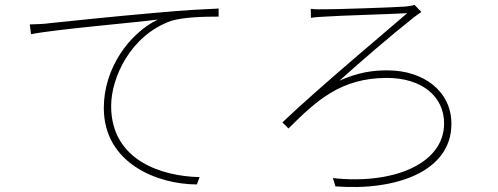

<svg xmlns="http://www.w3.org/2000/svg" viewBox="-20 -741 2040 786"><path d="M107 -601C207 -621 538 -649 626 -661C511 -605 405 -464 405 -299C405 -71 627 14 786 14L797 -16C643 -19 435 -84 435 -307C435 -424 515 -596 679 -655C730 -671 813 -673 875 -673V-706C811 -703 738 -700 622 -689C437 -673 230 -651 182 -646C162 -643 139 -642 102 -641Z M1253 -668C1272 -671 1292 -672 1311 -673C1362 -677 1578 -683 1647 -687C1555 -607 1293 -389 1136 -240L1161 -215C1276 -330 1376 -422 1564 -422C1706 -422 1798 -347 1798 -236C1798 -68 1586 15 1343 -12L1353 22C1604 41 1828 -40 1828 -234C1828 -367 1715 -453 1566 -453C1502 -453 1446 -444 1370 -411C1440 -475 1583 -598 1673 -669C1680 -674 1698 -688 1705 -692L1677 -721C1666 -717 1649 -715 1638 -714C1578 -710 1361 -703 1310 -703C1289 -703 1271 -702 1252 -705Z"/></svg>

Font: SSpoqa Han Sans Neo Thin
Style: Regular
Weight: 100
Designer: [Spoqa Han Sans Neo] Dong-huui Kim  Younghwa Kang  Yujin Lee  [Noto Sans] Ryoko NISHIZUKA  (kana & ideographs); Paul D. 
Foundry: Spoqa (http://www.spoqa-han-sans.com)
Version: Version 1.000